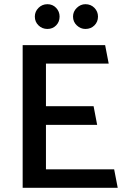

<svg xmlns="http://www.w3.org/2000/svg" viewBox="-20 -895 601 915"><path d="M541 0 524 -88H199V-300H443L426 -389H199V-592H498L481 -680H88V0ZM206 -757Q231 -757 247.5 -774Q264 -791 264 -816Q264 -840 247.5 -857.5Q231 -875 206 -875Q181 -875 163.5 -857.5Q146 -840 146 -816Q146 -791 163.5 -774Q181 -757 206 -757ZM387 -757Q413 -757 430 -774Q447 -791 447 -816Q447 -840 430 -857.5Q413 -875 387 -875Q364 -875 346 -857.5Q328 -840 328 -816Q328 -791 346 -774Q364 -757 387 -757Z"/></svg>

Font: Catamaran SemiBold
Style: Regular
Weight: 600
Designer: Pria Ravichandran
Version: Version 2.000